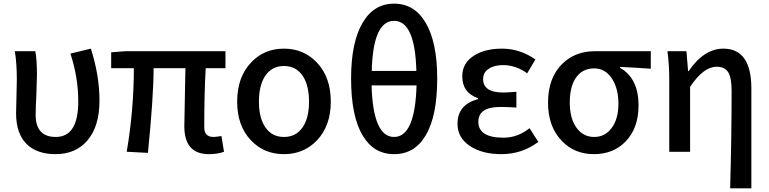

<svg xmlns="http://www.w3.org/2000/svg" viewBox="-20 -830 4208 1050"><path d="M123 -45Q68 -102 68 -210Q68 -240 70 -302Q72 -363 72 -394Q72 -486 61 -550H173Q182 -507 182 -419Q182 -393 179 -315Q175 -238 175 -202Q175 -81 285 -81Q408 -81 408 -275Q408 -407 365 -537L477 -564Q524 -417 524 -279Q524 -140 459 -63Q395 13 284 13Q179 13 123 -45Z M988 -140 994 -457H820Q820 -304 789 6L673 0Q712 -230 712 -457H588V-544L667 -550H1213V-457H1105Q1097 -324 1097 -134Q1097 -81 1148 -81Q1159 -81 1191 -86L1205 0Q1170 13 1122 13Q988 13 988 -140Z M1353 -62Q1277 -141 1277 -274Q1277 -408 1353 -488Q1424 -564 1533 -564Q1641 -564 1713 -488Q1789 -408 1789 -274Q1789 -142 1713 -62Q1641 13 1533 13Q1424 13 1353 -62ZM1635 -134Q1670 -185 1670 -274Q1670 -364 1635 -416Q1599 -469 1533 -469Q1467 -469 1431 -416Q1396 -364 1396 -274Q1396 -185 1431 -134Q1467 -81 1533 -81Q1599 -81 1635 -134Z M2012 -363Q2020 -81 2135 -81Q2250 -81 2258 -363ZM2257 -442Q2250 -716 2135 -716Q2020 -716 2013 -442ZM2307 -707Q2371 -600 2371 -401Q2371 -193 2307 -88Q2247 13 2135 13Q2024 13 1964 -88Q1900 -193 1900 -401Q1900 -600 1964 -707Q2025 -810 2135 -810Q2246 -810 2307 -707Z M2551 -31Q2482 -76 2482 -153Q2482 -258 2594 -288V-293Q2508 -323 2508 -413Q2508 -486 2574 -527Q2633 -564 2726 -564Q2823 -564 2908 -505L2863 -429Q2801 -474 2731 -474Q2683 -474 2653 -454Q2622 -434 2622 -398Q2622 -324 2732 -324Q2750 -324 2804 -328V-242Q2756 -245 2715 -245Q2596 -245 2596 -164Q2596 -77 2734 -77Q2811 -77 2876 -129L2924 -54Q2835 13 2722 13Q2617 13 2551 -31Z M3052 -60Q2977 -138 2977 -269Q2977 -405 3056 -482Q3126 -550 3234 -550H3539V-454Q3449 -461 3371 -464V-459Q3472 -402 3472 -253Q3472 -130 3402 -57Q3335 13 3228 13Q3121 13 3052 -60ZM3325 -130Q3362 -179 3362 -263Q3362 -344 3328 -398Q3291 -456 3230 -456Q3169 -456 3134 -411Q3096 -362 3096 -269Q3096 -182 3133 -131Q3170 -81 3229 -81Q3289 -81 3325 -130Z M3973 200Q3981 -83 3981 -332Q3981 -404 3963 -434Q3944 -465 3899 -465Q3827 -465 3754 -355V0H3640V-394Q3640 -478 3630 -550H3734L3743 -441H3746Q3830 -564 3936 -564Q4089 -564 4089 -346V200Z"/></svg>

Font: Noto Sans S Chinese Medium
Style: Regular
Weight: 500
Designer: Ryoko NISHIZUKA  (kana & ideographs); Paul D. Hunt (Latin, Greek & Cyrillic); Wenlong ZHANG  (bopomofo); Sandoll Communi
Foundry: Adobe Systems Incorporated
Version: Version 1.000;PS 1;hotconv 1.0.78;makeotf.lib2.5.61930